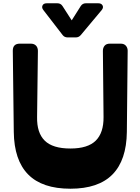

<svg xmlns="http://www.w3.org/2000/svg" viewBox="-20 -1136 856 1170"><path d="M417 -1012 472 -1099Q483 -1116 503 -1116H579Q598 -1116 605 -1103Q612 -1090 600 -1075L472 -922Q460 -908 442 -908H392Q373 -908 362 -922L244 -1075Q233 -1089 239 -1102.5Q245 -1116 265 -1116H330Q350 -1116 361 -1099ZM753 -332Q751 -160 665.5 -73Q580 14 409 14Q237 14 151.5 -73Q66 -160 64 -332L58 -827Q58 -870 101 -870H167Q188 -870 199.5 -858Q211 -846 211 -826L206 -423Q204 -327 252.5 -279Q301 -231 409 -231Q515 -231 563.5 -279Q612 -327 611 -423L607 -826Q607 -845 617.5 -857.5Q628 -870 650 -870H715Q736 -870 747 -857.5Q758 -845 758 -827Z"/></svg>

Font: OpenDyslexic3
Style: Bold
Weight: 700
Designer: Abelardo Gonzalez
Version: Version 1.000;PS 001.001;hotconv 1.0.56